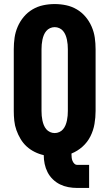

<svg xmlns="http://www.w3.org/2000/svg" viewBox="-20 -763 540 948"><path d="M361 165Q339 165 317.5 161Q296 157 276.5 147.5Q257 138 241 122.5Q225 107 215 87.5Q205 68 200.5 46.5Q196 25 196 3Q173 -2 151 -13Q129 -24 111.5 -40Q94 -56 81.5 -77Q69 -98 61 -120.5Q53 -143 50.5 -167Q48 -191 48 -215V-520Q48 -549 52 -577Q56 -605 67.5 -631.5Q79 -658 97.5 -680Q116 -702 140.5 -716.5Q165 -731 193 -737Q221 -743 250 -743Q279 -743 307 -737Q335 -731 359.5 -716.5Q384 -702 402.5 -680Q421 -658 432.5 -631.5Q444 -605 448 -577Q452 -549 452 -520V-215Q452 -183 446.5 -151Q441 -119 426.5 -90Q412 -61 387.5 -39Q363 -17 333 -5V0Q333 8 334 16Q335 24 338 31.5Q341 39 347 45Q353 51 361 51H420V165ZM250 -106Q262 -106 273 -111Q284 -116 291.5 -125Q299 -134 303.5 -145Q308 -156 310.5 -168Q313 -180 314 -191.5Q315 -203 315 -215V-520Q315 -532 314 -543.5Q313 -555 310.5 -567Q308 -579 303.5 -590Q299 -601 291.5 -610Q284 -619 273 -624Q262 -629 250 -629Q238 -629 227 -624Q216 -619 208.5 -610Q201 -601 196.5 -590Q192 -579 189.5 -567Q187 -555 186 -543.5Q185 -532 185 -520V-215Q185 -203 186 -191.5Q187 -180 189.5 -168Q192 -156 196.5 -145Q201 -134 208.5 -125Q216 -116 227 -111Q238 -106 250 -106Z"/></svg>

Font: Iosevka Curly Heavy
Style: Regular
Weight: 900
Monospace: yes
Designer: Belleve Invis
Foundry: Belleve Invis
Version: Version 22.1.2; ttfautohint (v1.8.4)